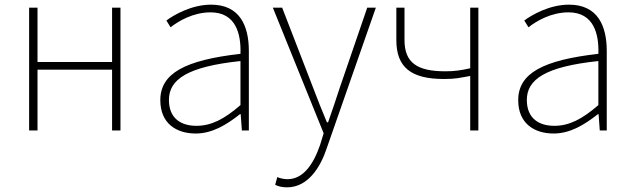

<svg xmlns="http://www.w3.org/2000/svg" viewBox="-20 -560 2714 824"><path d="M105 0H141V-261H461V0H497V-527H461V-294H141V-527H105Z M820 13C892 13 954 -26 1010 -70H1013L1018 0H1048V-341C1048 -448 1010 -540 886 -540C801 -540 725 -495 694 -472L712 -443C747 -470 809 -507 884 -507C993 -507 1015 -413 1012 -329C775 -302 668 -246 668 -130C668 -30 737 13 820 13ZM823 -20C759 -20 705 -50 705 -131C705 -219 784 -274 1012 -298V-109C943 -49 887 -20 823 -20Z M1212 244C1302 244 1356 157 1383 74L1593 -527H1556L1438 -183C1423 -138 1405 -82 1388 -35H1383C1363 -82 1341 -138 1324 -183L1191 -527H1151L1369 12L1354 61C1325 146 1281 209 1214 209C1198 209 1181 205 1170 200L1161 233C1174 240 1191 244 1212 244Z M1998 0H2033V-527H1998V-267C1958 -258 1930 -254 1891 -254C1770 -254 1716 -291 1716 -388V-527H1681V-388C1681 -271 1744 -221 1885 -221C1938 -221 1952 -226 1998 -234Z M2356 13C2428 13 2490 -26 2546 -70H2549L2554 0H2584V-341C2584 -448 2546 -540 2422 -540C2337 -540 2261 -495 2230 -472L2248 -443C2283 -470 2345 -507 2420 -507C2529 -507 2551 -413 2548 -329C2311 -302 2204 -246 2204 -130C2204 -30 2273 13 2356 13ZM2359 -20C2295 -20 2241 -50 2241 -131C2241 -219 2320 -274 2548 -298V-109C2479 -49 2423 -20 2359 -20Z"/></svg>

Font: SSpoqa Han Sans Neo Thin
Style: Regular
Weight: 100
Designer: [Spoqa Han Sans Neo] Dong-huui Kim  Younghwa Kang  Yujin Lee  [Noto Sans] Ryoko NISHIZUKA  (kana & ideographs); Paul D. 
Foundry: Spoqa (http://www.spoqa-han-sans.com)
Version: Version 1.000